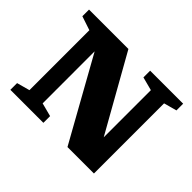

<svg xmlns="http://www.w3.org/2000/svg" viewBox="-143 -954 1203 1203"><g transform="rotate(45 459.0 -352.0)"><path d="M137.5 -83V-614L44.5 -645V-704H393.5L705.5 -150L675.5 -92.5V-621L586 -644.5V-704H878.5V-644.5L792.5 -621V0.5H558L204.5 -633.5L254.5 -646V-83L344 -59.5V0H51.5V-59.5Z"/></g></svg>

Font: Newsreader 7pt
Style: Bold
Weight: 700
Designer: Hugues Gentile
Foundry: Production Type
Version: Version 1.003